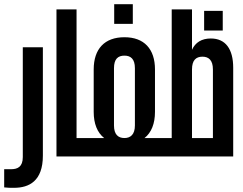

<svg xmlns="http://www.w3.org/2000/svg" viewBox="-65 -748 1163 918"><path d="M-45 148C-29 150 -16 150 2 150C74 150 140 118 140 -4V-522H44V3C44 50 19 61 -12 61C-22 61 -35 61 -45 61Z M355 -83C355 -86 353 -88 350 -88H301V-703H205V0H350C353 0 355 -2 355 -5Z M481 -728V-634H570V-728ZM348 -88C346 -88 345 -87 345 -85V-3C345 -1 346 0 348 0H711C713 0 714 -1 714 -3V-85C714 -87 713 -88 711 -88H626C659 -114 676 -157 676 -213V-416C676 -514 624 -570 530 -570C435 -570 383 -514 383 -416V-213C383 -157 400 -114 433 -88ZM580 -148C580 -105 559 -88 530 -88C500 -88 480 -105 480 -148V-422C480 -466 499 -482 530 -482C560 -482 580 -466 580 -422Z M708 -88C705 -88 704 -86 704 -84V-4C704 -1 705 0 708 0H1050V-424C1050 -514 1013 -564 943 -564C899 -564 869 -545 853 -510V-703H756V-88ZM911 -696V-602H1000V-696ZM853 -88V-416C853 -460 872 -477 903 -477C933 -477 953 -460 953 -416V-88Z"/></svg>

Font: Modon Arabic
Style: Bold
Weight: 700
Designer: Ahmedzaza
Foundry: Ahmedzaza
Version: Version 2.010